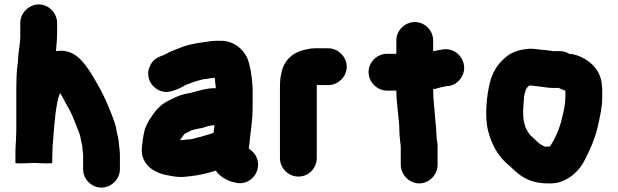

<svg xmlns="http://www.w3.org/2000/svg" viewBox="-20 -767 2802 871"><path d="M72 -663V-597L70 -571C68 -551 63 -523 62 -501C62 -492 61 -482 59 -469C55 -438 54 -399 54 -364V-188C54 -175 54 -162 53 -150C53 -126 50 -101 50 -80V-28C50 -25 78 -25 134 -28C189 -25 217 -25 217 -28V-40C217 -51 217 -64 218 -81C218 -98 219 -115 221 -132C226 -194 232 -296 252 -345C259 -336 264 -326 269 -316C278 -298 287 -284 297 -266C309 -242 331 -187 340 -162C346 -147 348 -122 353 -106C353 -93 357 -76 357 -64V0C357 46 395 84 440 84C485 84 524 46 524 0V-64C524 -73 523 -82 522 -92C519 -117 518 -140 511 -162C508 -182 504 -202 497 -219C488 -247 460 -314 446 -341L430 -371C414 -398 398 -430 380 -454C350 -498 308 -547 234 -535C236 -562 239 -590 239 -618V-663C239 -708 201 -747 156 -747C111 -747 72 -708 72 -663Z M954 -414C955 -407 956 -401 956 -396L959 -369V-367H953C913 -367 876 -353 841 -345C809 -340 785 -331 760 -318L742 -309C715 -296 691 -273 674 -248C662 -230 651 -215 643 -195C632 -172 629 -141 625 -110C611 -28 671 16 740 28C763 33 791 38 818 35C855 32 891 26 922 18L955 8C956 8 958 8 959 7C976 32 1006 51 1037 59L1047 61C1097 75 1139 39 1148 1C1159 -42 1136 -76 1109 -92V-97C1110 -104 1111 -111 1112 -119L1114 -140C1118 -181 1126 -226 1126 -272V-345C1127 -357 1126 -369 1125 -382C1122 -427 1115 -470 1102 -503C1084 -544 1040 -582 983 -582H964C943 -582 919 -578 901 -575C871 -572 837 -564 812 -556C797 -551 783 -544 769 -539C753 -534 740 -526 725 -518C698 -509 678 -500 664 -475C625 -408 689 -334 757 -353C779 -359 803 -369 821 -381C836 -386 848 -392 861 -396C877 -400 899 -409 919 -409C933 -412 939 -413 954 -414ZM953 -199C952 -189 950 -176 949 -165C931 -157 913 -154 893 -147L876 -143C863 -139 846 -134 829 -134C820 -133 810 -132 799 -131H797C803 -140 809 -151 817 -159C817 -160 817 -160 818 -160L838 -170C853 -180 879 -183 899 -187C917 -192 931 -199 953 -199Z M1417 -50V-381H1469C1514 -381 1553 -419 1553 -464C1553 -509 1514 -548 1469 -548H1407C1396 -548 1384 -546 1370 -543C1311 -532 1269 -496 1257 -438L1252 -413C1251 -403 1250 -391 1250 -376V-50C1250 -4 1288 34 1334 34C1380 34 1417 -4 1417 -50Z M1792 -167C1792 -159 1793 -150 1794 -141V-140C1794 -126 1798 -113 1798 -100V-19C1798 26 1837 65 1882 65C1927 65 1965 26 1965 -19V-111C1964 -119 1963 -128 1961 -137C1961 -149 1960 -159 1959 -168V-172C1959 -187 1956 -203 1955 -220C1952 -268 1945 -312 1945 -363C1949 -364 1952 -364 1955 -364C1970 -368 1987 -373 2003 -376L2015 -377C2037 -380 2055 -391 2069 -410C2114 -470 2062 -553 1991 -543L1979 -541C1968 -540 1956 -537 1945 -534V-584C1945 -629 1907 -667 1862 -667C1817 -667 1778 -629 1778 -584V-523H1736C1690 -523 1652 -485 1652 -440C1652 -395 1690 -356 1736 -356H1778C1778 -290 1792 -229 1792 -167Z M2545 -356V-330C2545 -293 2538 -268 2531 -237C2520 -187 2500 -140 2475 -103H2474C2473 -102 2473 -102 2472 -102H2452C2426 -111 2410 -133 2391 -149C2383 -155 2378 -164 2372 -174C2358 -195 2353 -228 2353 -263C2357 -301 2353 -360 2379 -377C2379 -378 2379 -378 2380 -378C2383 -379 2385 -379 2388 -379H2389C2396 -378 2404 -377 2414 -376C2438 -374 2465 -368 2489 -368H2515C2525 -363 2533 -359 2545 -356ZM2382 -546C2333 -542 2299 -530 2270 -504C2239 -477 2215 -441 2203 -395C2188 -337 2177 -236 2195 -171C2211 -108 2242 -56 2285 -20L2301 -6C2342 35 2386 65 2467 65C2488 66 2507 63 2522 58C2571 41 2606 8 2630 -36C2655 -84 2682 -142 2694 -203C2702 -241 2712 -280 2712 -326V-350C2712 -359 2712 -368 2711 -376C2708 -441 2666 -485 2619 -507C2604 -514 2585 -522 2564 -522C2550 -531 2535 -535 2519 -535H2489C2488 -535 2486 -535 2483 -536C2466 -539 2446 -541 2429 -542C2413 -544 2404 -546 2382 -546Z"/></svg>

Font: Blanket
Style: Blk
Weight: 900
Foundry: Cannot Into Space Fonts
Version: Version 0.9